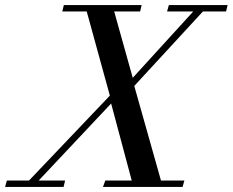

<svg xmlns="http://www.w3.org/2000/svg" viewBox="-101 -735 915 755"><path d="M144 -690 150 -715H456L450 -690H348L421 -429L659 -690H556L563 -715H794L788 -690H697L427 -397L532 -25H624L617 0H304L313 -25H417L336 -328L51 -25H155L149 0H-81L-74 -25H13L331 -359L240 -690Z"/></svg>

Font: Justus
Style: Italic
Weight: 400
Italic angle: -12°
Version: Version 001.001